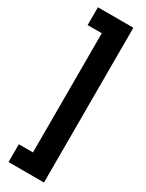

<svg xmlns="http://www.w3.org/2000/svg" viewBox="-241 -765 760 999"><g transform="rotate(30 139.0 -265.0)"><path d="M233 200H20V93H105V-623H20V-730H233Z"/></g></svg>

Font: Cal Sans
Style: Regular
Weight: 400
Designer: Designer Mark Davis DBA MarkFonts
Foundry: Designer Mark Davis DBA MarkFonts
Version: Version 1.000